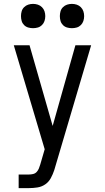

<svg xmlns="http://www.w3.org/2000/svg" viewBox="-20 -968 540 988"><path d="M76 0V-70H129Q139 -70 150 -72.5Q161 -75 168.5 -83Q176 -91 180 -101Q184 -111 187 -121L210 -200L51 -735H132L251 -320L368 -735H449L262 -102Q261 -99 260.5 -97Q260 -95 259 -92Q252 -71 241.5 -51.5Q231 -32 213 -19.5Q195 -7 173 -3.5Q151 0 129 0ZM350 -823Q337 -823 325 -826.5Q313 -830 304 -839Q295 -848 291.5 -860Q288 -872 288 -885Q288 -898 291.5 -910Q295 -922 304 -931Q313 -940 325 -944Q337 -948 350 -948Q363 -948 375 -944Q387 -940 396 -931Q405 -922 409 -910Q413 -898 413 -885Q413 -872 409 -860Q405 -848 396 -839Q387 -830 375 -826.5Q363 -823 350 -823ZM150 -823Q137 -823 125 -826.5Q113 -830 104 -839Q95 -848 91.5 -860Q88 -872 88 -885Q88 -898 91.5 -910Q95 -922 104 -931Q113 -940 125 -944Q137 -948 150 -948Q163 -948 175 -944Q187 -940 196 -931Q205 -922 209 -910Q213 -898 213 -885Q213 -872 209 -860Q205 -848 196 -839Q187 -830 175 -826.5Q163 -823 150 -823Z"/></svg>

Font: Iosevka Algr
Style: Regular
Weight: 400
Monospace: yes
Designer: Belleve Invis
Foundry: Belleve Invis
Version: Version 26.0.2; ttfautohint (v1.8.3)